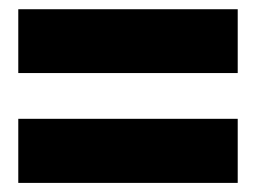

<svg xmlns="http://www.w3.org/2000/svg" viewBox="-20 -570 560 420"><path d="M500 -310.1V-169.9H20V-310.1ZM500 -549.8V-410.2H20V-549.8Z"/></svg>

Font: Mikodacs
Style: Regular
Weight: 400
Designer: gluk (gluksza@wp.pl)
Foundry: gluk (gluksza@wp.pl)
Version: Version 0.28